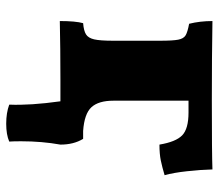

<svg xmlns="http://www.w3.org/2000/svg" viewBox="-64 -478 721 634"><g transform="rotate(90 297.0 -161.5)"><path d="M313 -423V-175Q313 -126 334.5 -102.5Q356 -79 413 -75H439Q458 -44 458 0Q447 61 447 130Q447 156 448 169Q425 179 389 179Q353 179 326 169Q329 100 315 0H242Q140 0 50 2Q50 -50 57 -75Q82 -77 94 -84.5Q106 -92 110.5 -111.5Q115 -131 115 -174V-329Q115 -371 111.5 -389Q108 -407 97 -413.5Q86 -420 59 -425Q50 -461 50 -502Q168 -500 312 -500Q488 -500 540 -502Q541 -463 546 -417.5Q551 -372 559 -344Q532 -336 510.5 -331.5Q489 -327 458 -327Q449 -381 427.5 -402Q406 -423 352 -423Z"/></g></svg>

Font: Vollkorn SC Black
Style: Regular
Weight: 900
Designer: Friedrich Althausen
Foundry: Friedrich Althausen
Version: Version 4.015